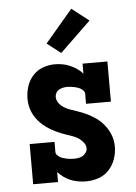

<svg xmlns="http://www.w3.org/2000/svg" viewBox="-55 -812 609 862"><g transform="rotate(-5 250.0 -381.0)"><path d="M298 8Q281 8 263.5 5Q246 2 229.5 -4.5Q213 -11 198.5 -21.5Q184 -32 172 -45V0H60V-181H172V-136Q172 -128 177.5 -122Q183 -116 189.5 -112Q196 -108 204 -105.5Q212 -103 219.5 -101.5Q227 -100 235 -99Q243 -98 251 -98Q261 -98 271.5 -99.5Q282 -101 291 -106Q300 -111 306.5 -120Q313 -129 313 -139Q313 -154 302.5 -167Q292 -180 279 -188Q266 -196 251 -201Q236 -206 221.5 -211Q207 -216 192.5 -222.5Q178 -229 164.5 -236.5Q151 -244 138.5 -253Q126 -262 115 -273Q104 -284 95 -297Q86 -310 80 -324Q74 -338 71 -353.5Q68 -369 68 -384Q68 -412 76.5 -439Q85 -466 103.5 -487Q122 -508 148.5 -518Q175 -528 203 -528Q220 -528 237.5 -525Q255 -522 271 -515Q287 -508 302 -498Q317 -488 328 -475V-520H440V-339H328V-384Q328 -392 322.5 -398Q317 -404 310.5 -408Q304 -412 296.5 -414.5Q289 -417 281.5 -418.5Q274 -420 266 -421Q258 -422 250 -422Q241 -422 231.5 -420Q222 -418 213.5 -413.5Q205 -409 200 -400Q195 -391 195 -382Q195 -366 205 -353Q215 -340 228.5 -332Q242 -324 256.5 -319Q271 -314 286 -309Q301 -304 315 -298Q329 -292 342.5 -284.5Q356 -277 369 -268Q382 -259 393 -247.5Q404 -236 412.5 -223.5Q421 -211 427.5 -196.5Q434 -182 437 -167Q440 -152 440 -136Q440 -108 430.5 -80.5Q421 -53 401.5 -32Q382 -11 354.5 -1.5Q327 8 298 8ZM237 -576 175 -624 299 -770 376 -710Z"/></g></svg>

Font: Iosevka Curly Slab Heavy
Style: Regular
Weight: 900
Monospace: yes
Designer: Belleve Invis
Foundry: Belleve Invis
Version: Version 22.1.2; ttfautohint (v1.8.4)